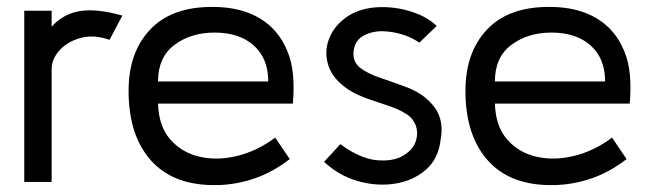

<svg xmlns="http://www.w3.org/2000/svg" viewBox="-20 -525 1887 554"><path d="M50 0V-494H129V-448Q162 -485 210.5 -493Q259 -501 333 -480L296 -410Q251 -426 212.5 -415.5Q174 -405 151 -379Q128 -353 129 -323V0Z M825 -226H436Q438 -161 471 -123Q504 -85 555 -73Q606 -61 664 -75Q722 -89 774 -128L816 -66Q767 -28 714 -10Q661 8 608 9Q483 12 417 -60.5Q351 -133 351 -263Q351 -374 413.5 -440Q476 -506 595 -505Q673 -505 728 -473Q783 -441 809 -378Q822 -347 825.5 -309Q829 -271 825 -226ZM599 -431Q531 -431 483.5 -395.5Q436 -360 436 -290H754Q754 -356 712.5 -393.5Q671 -431 599 -431Z M915 -58 962 -109Q993 -86 1024 -73.5Q1055 -61 1087 -62Q1106 -62 1123 -67Q1140 -72 1155 -84Q1174 -98 1180.5 -120Q1187 -142 1180 -162Q1172 -184 1151 -197Q1130 -210 1101.5 -219.5Q1073 -229 1042.5 -239.5Q1012 -250 986 -266Q941 -296 928 -334.5Q915 -373 928.5 -410.5Q942 -448 977.5 -474Q1013 -500 1066 -504Q1117 -507 1165 -492Q1213 -477 1240 -450L1190 -402Q1165 -419 1136 -427Q1107 -435 1080 -435Q1048 -434 1025.5 -420Q1003 -406 1000 -375Q998 -346 1019 -329.5Q1040 -313 1077 -300.5Q1114 -288 1157 -272Q1207 -252 1234.5 -214.5Q1262 -177 1251 -119Q1244 -65 1207.5 -34Q1171 -3 1119 5Q1067 13 1012.5 -2.5Q958 -18 915 -58Z M1797 -226H1408Q1410 -161 1443 -123Q1476 -85 1527 -73Q1578 -61 1636 -75Q1694 -89 1746 -128L1788 -66Q1739 -28 1686 -10Q1633 8 1580 9Q1455 12 1389 -60.5Q1323 -133 1323 -263Q1323 -374 1385.5 -440Q1448 -506 1567 -505Q1645 -505 1700 -473Q1755 -441 1781 -378Q1794 -347 1797.5 -309Q1801 -271 1797 -226ZM1571 -431Q1503 -431 1455.5 -395.5Q1408 -360 1408 -290H1726Q1726 -356 1684.5 -393.5Q1643 -431 1571 -431Z"/></svg>

Font: Kulim Park
Style: Regular
Weight: 400
Designer: Noponies / Dale Sattler
Foundry: Noponies
Version: Version 1.000; ttfautohint (v1.8.3)